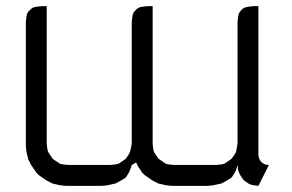

<svg xmlns="http://www.w3.org/2000/svg" viewBox="-20 -604 948 624"><path d="M64 -128.9V-532.2L65.9 -549.8L67.9 -559.1L71.8 -565.9L81.1 -575.2L88.9 -580.1L98.1 -582L115.2 -584H131.8V-137.2L133.8 -120.1L136.2 -110.8L141.1 -103L149.9 -89.8L153.8 -85.9L167 -77.1L174.8 -71.8L184.1 -69.8L201.2 -67.9H337.9L356 -69.8L365.2 -71.8L373 -77.1L386.2 -85.9L390.1 -89.8L398.9 -103L402.8 -110.8L404.8 -120.1L408.2 -137.2V-532.2L410.2 -549.8L412.1 -559.1L416 -565.9L424.8 -575.2L433.1 -580.1L441.9 -582L459 -584H476.1V-137.2L478 -120.1L480 -110.8L484.9 -103L494.1 -89.8L498 -85.9L511.2 -77.1L519 -71.8L527.8 -69.8L544.9 -67.9H682.1L700.2 -69.8L709 -71.8L716.8 -77.1L730 -85.9L733.9 -89.8L743.2 -103L747.1 -110.8L749 -120.1L752 -137.2V-532.2L753.9 -549.8L755.9 -559.1L759.8 -565.9L768.1 -575.2L776.9 -580.1L786.1 -582L803.2 -584H819.8V-103L820.8 -94.2L821.8 -89.8L826.2 -81.1L832 -75.2L840.8 -69.8L845.2 -68.8L854 -67.9L819.8 0L804.2 -2L794.9 -3.9L787.1 -7.8L773.9 -17.1L770 -21L761.2 -34.2L756.8 -43L753.9 -50.8L752 -67.9L747.1 -50.8L743.2 -43L733.9 -28.8L730 -24.9L716.8 -17.1L700.2 -7.8L673.8 -2L657.2 0H537.1L519 -2L494.1 -7.8L476.1 -17.1L451.2 -34.2L441.9 -43L425.8 -67.9L422.9 -76.2L408.2 -67.9L402.8 -51.8L398.9 -43L390.1 -28.8L386.2 -24.9L373 -17.1L356 -7.8L330.1 -2L313 0H192.9L174.8 -2L149.9 -7.8L131.8 -17.1L106.9 -34.2L98.1 -43L81.1 -67.9L71.8 -85.9L65.9 -110.8Z"/></svg>

Font: Petahja
Style: Regular
Weight: 400
Designer: T. Christopher White
Version: Version 1.1